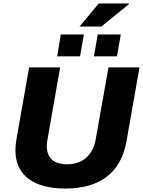

<svg xmlns="http://www.w3.org/2000/svg" viewBox="-20 -1076 825 1108"><path d="M439 -923H565L724 -1052V-1056H550ZM310 -751H442L464 -877H331ZM522 -751H655L677 -877H544ZM357 12C555 12 678 -78 710 -261L785 -687H606L532 -270C516 -181 457 -128 367 -128C288 -128 250 -167 250 -234C250 -246 252 -261 254 -271L327 -687H148L75 -273C71 -250 69 -229 69 -209C69 -63 176 12 357 12Z"/></svg>

Font: Archivo ExtraBold
Style: Italic
Weight: 800
Italic angle: -10°
Designer: Hector Gatti
Foundry: Omnibus-Type
Version: Version 2.001